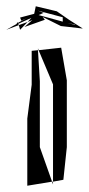

<svg xmlns="http://www.w3.org/2000/svg" viewBox="-39 -589 284 612"><path d="M130 -320V-10L163 -16L174 -120V-333L156 -437L84 -429ZM62 -427V-319L48 -211V3L127 -10L88 -120V-330L82 -429ZM127 -10H130V-1ZM82 -434V-435L84 -429H82ZM181 -526 142 -553 75 -569 70 -545 25 -533 29 -523 49 -533 18 -516V-519L13 -512L2 -506L11 -510L2 -506L-19 -494L21 -509L19 -513L61 -532L49 -519L64 -525L39 -503L104 -526L97 -535L155 -506L225 -498L181 -526ZM100 -548 82 -555 161 -534V-520L84 -541ZM21 -509 49 -519 25 -494ZM199 -511 202 -509 176 -516ZM2 -506 -5 -503Z"/></svg>

Font: Quebrada
Style: Regular
Weight: 400
Designer: deFharo
Foundry: deFharo
Version: Version 1.034 2012